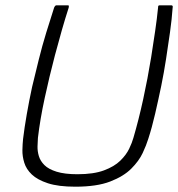

<svg xmlns="http://www.w3.org/2000/svg" viewBox="-20 -693 673 724"><path d="M264 11Q200 11 160.5 -2Q121 -15 100 -35Q79 -55 71.5 -79.5Q64 -104 64.5 -127Q65 -150 67 -169Q72 -211 81 -262.5Q90 -314 101 -365Q113 -415 126 -467.5Q139 -520 154.5 -570.5Q170 -621 184 -664Q185 -667 187.5 -670Q190 -673 192 -673Q203 -673 213.5 -673Q224 -673 235 -673Q239 -673 239.5 -671.5Q240 -670 239 -664Q226 -624 213 -578.5Q200 -533 187 -484Q166 -404 148.5 -323Q131 -242 123 -173Q122 -159 121.5 -141Q121 -123 126.5 -104.5Q132 -86 147.5 -70.5Q163 -55 193.5 -45.5Q224 -36 272 -36Q333 -36 372 -50.5Q411 -65 433.5 -87Q456 -109 467 -132Q478 -155 483 -173Q503 -241 520 -319Q537 -397 550 -477Q558 -528 565 -575.5Q572 -623 576 -664Q576 -670 577.5 -671.5Q579 -673 583 -673Q594 -673 604.5 -673Q615 -673 626 -673Q630 -673 631 -670Q632 -667 631 -664Q628 -621 621 -571Q614 -521 606 -469.5Q598 -418 588 -369Q577 -316 565 -264Q553 -212 539 -169Q532 -146 518 -116Q504 -86 475 -57Q446 -28 395.5 -8.5Q345 11 264 11Z"/></svg>

Font: Glory Thin Light
Style: Italic
Weight: 300
Italic angle: -12°
Version: Version 1.011